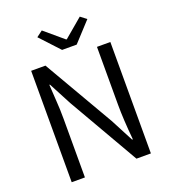

<svg xmlns="http://www.w3.org/2000/svg" viewBox="-165 -1066 1054 1187"><g transform="rotate(-20 361.5 -472.5)"><path d="M101 -733H195L463 -271L542 -120H547Q534 -256 534 -352V-733H622V0H527L260 -463L181 -613H177Q181 -539 184 -501Q188 -449 188 -385V0H101ZM208 -915 248 -945 371 -841H375L498 -945L537 -915L421 -789H325Z"/></g></svg>

Font: Merged Yaku Han JP
Style: Regular
Weight: 400
Designer: Ryoko NISHIZUKA 西塚涼子 (kana, bopomofo & ideographs); Paul D. Hunt (Latin, Greek & Cyrillic); Sandoll Communications 산돌커뮤니
Foundry: Adobe
Version: Version 2.004